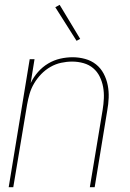

<svg xmlns="http://www.w3.org/2000/svg" viewBox="-20 -775 540 795"><path d="M16 0 103 -530H123L107 -431Q119 -456 137.5 -477Q156 -498 179.5 -512Q203 -526 229 -532Q255 -538 281 -538Q307 -538 332.5 -531Q358 -524 377.5 -508.5Q397 -493 409 -470.5Q421 -448 426 -422.5Q431 -397 430 -370.5Q429 -344 424 -317L372 0H352L405 -320Q409 -344 410 -368Q411 -392 407 -414.5Q403 -437 393 -457.5Q383 -478 366 -492.5Q349 -507 326 -513.5Q303 -520 279 -520Q256 -520 233 -515Q210 -510 189 -498Q168 -486 151 -468.5Q134 -451 121.5 -430Q109 -409 102.5 -386.5Q96 -364 92 -341L35 0ZM297 -606 209 -745 227 -755 312 -614Z"/></svg>

Font: Iosevka Curly Thin Oblique
Style: Regular
Weight: 100
Italic angle: -9°
Monospace: yes
Designer: Belleve Invis
Foundry: Belleve Invis
Version: Version 11.1.0; ttfautohint (v1.8.3)